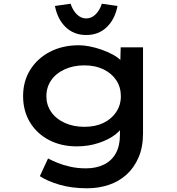

<svg xmlns="http://www.w3.org/2000/svg" viewBox="-20 -781 951 1031"><path d="M449 230Q365 230 300 211Q235 192 194 165L238 70Q259 81 289.5 93.5Q320 106 358.5 114.5Q397 123 442 123Q497 123 538.5 102.5Q580 82 602 42Q624 2 624 -56V-124L642 -117Q637 -88 600.5 -59.5Q564 -31 509 -13Q454 5 392 5Q308 5 242.5 -29.5Q177 -64 140.5 -125Q104 -186 104 -265Q104 -345 142.5 -406.5Q181 -468 248.5 -503Q316 -538 404 -538Q429 -538 460.5 -532Q492 -526 525 -514.5Q558 -503 586.5 -487.5Q615 -472 632.5 -453Q650 -434 651 -413L625 -405L628 -527H748V-65Q748 9 724 64.5Q700 120 659 157Q618 194 563.5 212Q509 230 449 230ZM433 -100Q492 -100 535.5 -121Q579 -142 604 -179.5Q629 -217 629 -264Q629 -313 604.5 -350Q580 -387 536 -408.5Q492 -430 433 -430Q374 -430 327 -408.5Q280 -387 254.5 -349.5Q229 -312 229 -264Q229 -218 254.5 -180.5Q280 -143 327 -121.5Q374 -100 433 -100ZM443 -593Q377 -593 333 -635Q289 -677 275 -749L359 -761Q371 -725 393 -703.5Q415 -682 443 -682Q471 -682 493 -703.5Q515 -725 527 -761L611 -749Q597 -677 553 -635Q509 -593 443 -593Z"/></svg>

Font: Lexend Peta Medium
Style: Regular
Weight: 500
Designer: Bonnie Shaver-Troup, Thomas Jockin
Foundry: Lexend
Version: Version 1.007